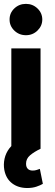

<svg xmlns="http://www.w3.org/2000/svg" viewBox="-24 -764 285 986"><path d="M34.2 0V-515.6H184.2V0ZM116 201.6Q69.5 201.4 38.1 177.4Q6.7 153.4 -1.8 108.8Q-7 80.1 -0.6 51Q5.8 21.9 24.2 -2.3Q42.6 -26.5 73.4 -40.4L184.2 0Q151.6 15.6 130.6 33.3Q109.7 51 109.8 76.6Q109.7 93.6 118.5 102.7Q127.3 111.9 143.9 111.9Q155.8 111.9 164.7 108.7Q173.7 105.5 180.7 103.3L196.1 180.1Q183.4 187.7 163.3 194.5Q143.2 201.4 116 201.6ZM109.2 -583.2Q74.2 -583.2 49.6 -606.9Q25 -630.7 25.2 -663.7Q25 -697.2 49.6 -720.7Q74.2 -744.1 109.2 -744.1Q143.9 -744.1 168.4 -720.7Q193 -697.2 193.2 -663.7Q193 -630.7 168.4 -606.9Q143.9 -583.2 109.2 -583.2Z"/></svg>

Font: Inter Display V
Style: Regular
Weight: 400
Designer: Rasmus Andersson
Foundry: rsms
Version: Version 3.015;git-src